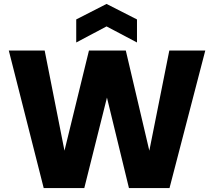

<svg xmlns="http://www.w3.org/2000/svg" viewBox="-20 -960 1092 980"><path d="M203.1 0 24.9 -702.1H208L309.1 -190.9L434.1 -702.1H622.1L742.2 -190.9L844.2 -702.1H1027.8L845.2 0H638.2L525.9 -461.9L410.2 0ZM679.2 -860.8V-743.2L523.9 -825.2L369.1 -743.2V-860.8L523.9 -939.9Z"/></svg>

Font: SVN-Poppins
Style: Bold
Weight: 700
Designer: Ninad Kale (Devanagari), Jonny Pinhorn (Latin)
Foundry: Indian Type Foundry
Version: Version 3.200;PS 1.000;hotconv 16.6.54;makeotf.lib2.5.65590